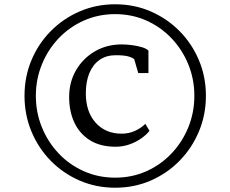

<svg xmlns="http://www.w3.org/2000/svg" viewBox="-20 -937 1076 897"><path d="M94.5 -489.5Q94.5 -578.5 127 -656Q159.5 -733.5 217.5 -792Q275.5 -850.5 352.5 -883.8Q429.5 -917 518 -917Q607 -917 683.8 -883.8Q760.5 -850.5 818.5 -792Q876.5 -733.5 909.2 -656Q942 -578.5 942 -489.5Q942 -400.5 909.2 -322.5Q876.5 -244.5 818.5 -185.5Q760.5 -126.5 683.8 -93.2Q607 -60 518 -60Q429.5 -60 352.5 -93.2Q275.5 -126.5 217.5 -185.5Q159.5 -244.5 127 -322.5Q94.5 -400.5 94.5 -489.5ZM147.5 -489.5Q147.5 -411.5 175.8 -342.2Q204 -273 254.2 -220Q304.5 -167 372 -137Q439.5 -107 518 -107Q596.5 -107 663.8 -137Q731 -167 781.2 -220Q831.5 -273 859.8 -342.2Q888 -411.5 888 -489.5Q888 -567 859.8 -636.2Q831.5 -705.5 781.2 -758.2Q731 -811 663.8 -841Q596.5 -871 518 -871Q439.5 -871 372 -841Q304.5 -811 254.2 -758.2Q204 -705.5 175.8 -636.2Q147.5 -567 147.5 -489.5ZM520 -251.5Q448.5 -251.5 400.2 -281.8Q352 -312 327.5 -364.2Q303 -416.5 303 -484Q303 -553 335 -608.5Q367 -664 422.8 -696.8Q478.5 -729.5 549 -729.5Q570.5 -729.5 596 -726.2Q621.5 -723 643 -716.5Q664.5 -710 673.5 -700.5V-595.5H626L607 -660.5Q596.5 -669 577.2 -674Q558 -679 520 -679Q476.5 -679 445.2 -657.2Q414 -635.5 397.5 -595.5Q381 -555.5 381 -501Q381 -414.5 427 -363.5Q473 -312.5 548 -312.5Q582 -312.5 610.5 -325.5Q639 -338.5 659 -358.5L678.5 -325.5Q664.5 -308 640.8 -291Q617 -274 586 -262.8Q555 -251.5 520 -251.5Z"/></svg>

Font: Merriweather 24pt Light
Style: Regular
Weight: 300
Designer: Eben Sorkin
Foundry: Eben Sorkin
Version: Version 2.100